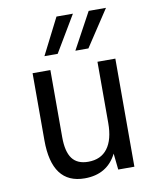

<svg xmlns="http://www.w3.org/2000/svg" viewBox="-90 -872 781 955"><g transform="rotate(-10 301.0 -394.5)"><path d="M261.2 -802.7H344.2L234.9 -619.1H168ZM423.8 -802.7H511.2L390.1 -619.1H324.2ZM260.7 14.2Q95.2 14.2 95.2 -207V-545.9H185.1V-207Q185.1 -133.3 211.2 -98.6Q237.3 -64 292 -64Q356 -64 389.4 -108.4Q422.9 -152.8 422.9 -236.8V-545.9H513.2V0H431.6L422.9 -82Q374.5 14.2 260.7 14.2Z"/></g></svg>

Font: Vazir Code Hack
Style: Code-Hack
Weight: 400
Foundry: DejaVu fonts team - Redesigned by Saber Rastikerdar
Version: Version 1.1.2